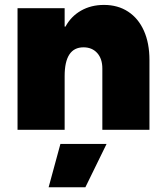

<svg xmlns="http://www.w3.org/2000/svg" viewBox="-20 -538 692 796"><path d="M52.7 -503.9H248V-427.7H251.5Q274.4 -470.2 315.9 -493.9Q357.4 -517.6 411.1 -517.6Q468.8 -517.6 511.2 -489.7Q553.7 -461.9 576.7 -410.4Q599.6 -358.9 599.6 -289.1V0H404.3V-253.9Q404.3 -294.4 383.1 -318.1Q361.8 -341.8 326.2 -341.8Q248 -341.8 248 -222.7V0H52.7ZM334 238.3H181.6L230.5 58.6H421.9Z"/></svg>

Font: Wanted Sans ExtraBlack
Style: Regular
Weight: 900
Designer: Original Design by Kil Hyung-jin and Kang Hanbin, Wanted Lab, Inc; Hangeul from Source Han Sans by Jang Soo-young and Ka
Foundry: Wanted Lab, Inc.
Version: Version 1.001